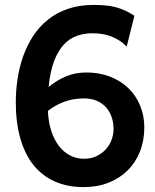

<svg xmlns="http://www.w3.org/2000/svg" viewBox="-20 -745 626 777"><path d="M319.8 -346.7Q276.4 -346.7 239.5 -333Q202.6 -319.3 173.8 -295.9Q175.8 -252.4 187 -216.8Q198.2 -181.2 217.3 -155.8Q236.3 -130.4 262.5 -116.5Q288.6 -102.5 320.3 -102.5Q347.2 -102.5 369.1 -112.5Q391.1 -122.6 406.7 -139.2Q422.4 -155.8 430.9 -177.5Q439.5 -199.2 439.5 -222.2Q439.5 -249 431.6 -271.7Q423.8 -294.4 408.7 -311Q393.6 -327.6 371.3 -337.2Q349.1 -346.7 319.8 -346.7ZM492.7 -556.6Q477.1 -572.3 460 -582.8Q442.9 -593.3 425.3 -599.4Q407.7 -605.5 389.6 -607.9Q371.6 -610.4 354 -610.4Q322.3 -610.4 293 -600.6Q263.7 -590.8 240 -566.4Q216.3 -542 199.7 -499.8Q183.1 -457.5 176.8 -393.1Q209 -419.9 246.8 -435.8Q284.7 -451.7 329.6 -451.7Q382.3 -451.7 425.5 -434.8Q468.8 -418 499.5 -388.2Q530.3 -358.4 547.1 -317.6Q564 -276.9 564 -229.5Q564 -176.3 546.4 -131.8Q528.8 -87.4 496.6 -55.4Q464.4 -23.4 419.2 -5.6Q374 12.2 318.4 12.2Q253.4 12.2 202.4 -10.3Q151.4 -32.7 116.2 -76.2Q81.1 -119.6 62.5 -184.1Q43.9 -248.5 43.9 -332Q43.9 -379.4 51.3 -427Q58.6 -474.6 74.2 -518.3Q89.8 -562 114.5 -599.9Q139.2 -637.7 174.1 -665.5Q209 -693.4 254.9 -709.2Q300.8 -725.1 358.9 -725.1Q384.3 -725.1 406 -723.1Q427.7 -721.2 447.5 -716.1Q467.3 -710.9 486.1 -702.4Q504.9 -693.8 523.9 -681.2Z"/></svg>

Font: Andika New Basic
Style: Bold
Weight: 700
Designer: Victor Gaultney, Annie Olsen, Pablo Ugerman
Foundry: SIL International
Version: Version 5.500; ttfautohint (v1.8.3)